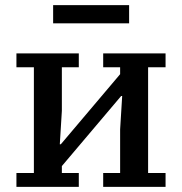

<svg xmlns="http://www.w3.org/2000/svg" viewBox="-20 -728 709 748"><path d="M44 -54H112V-466H44V-520H287V-466H221V-296L213 -166H217L448 -439V-466H382V-520H625V-466H557V-54H625V0H382V-54H448V-224L456 -354H452L221 -81V-54H287V0H44ZM187 -708H483V-637H187Z"/></svg>

Font: IBM Plex Serif Medm
Style: Regular
Weight: 500
Designer: Mike Abbink, Paul van der Laan, Pieter van Rosmalen
Foundry: Bold Monday
Version: Version 3.001